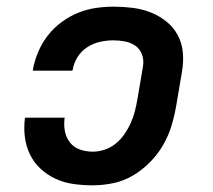

<svg xmlns="http://www.w3.org/2000/svg" viewBox="-20 -548 640 576"><path d="M258 8Q229 8 200.5 4Q172 0 147 -11.5Q122 -23 102 -41.5Q82 -60 70 -84.5Q58 -109 54.5 -137.5Q51 -166 55 -195H174Q171 -175 174.5 -155.5Q178 -136 189.5 -121Q201 -106 219.5 -99.5Q238 -93 258 -93Q276 -93 294 -99Q312 -105 327 -117Q342 -129 353 -145Q364 -161 372 -178.5Q380 -196 384.5 -214Q389 -232 392 -249L409 -349Q412 -368 406 -384.5Q400 -401 386.5 -410.5Q373 -420 355.5 -423.5Q338 -427 320 -427Q300 -427 280 -422.5Q260 -418 242 -406.5Q224 -395 212.5 -376.5Q201 -358 198 -338Q197 -338 197 -337.5Q197 -337 197 -336H78Q79 -337 79 -338.5Q79 -340 79 -341Q84 -367 95 -393Q106 -419 123.5 -441.5Q141 -464 164.5 -481.5Q188 -499 214 -509.5Q240 -520 267 -524Q294 -528 320 -528Q349 -528 377.5 -524.5Q406 -521 431.5 -511Q457 -501 478.5 -484Q500 -467 513 -443Q526 -419 528.5 -390.5Q531 -362 526 -333L509 -233Q504 -203 495 -172.5Q486 -142 470 -114Q454 -86 430.5 -62Q407 -38 379 -21.5Q351 -5 319.5 1.5Q288 8 258 8Z"/></svg>

Font: Iosevka SS04 Extended Oblique
Style: Bold
Weight: 700
Width: 7
Italic angle: -9°
Monospace: yes
Designer: Belleve Invis
Foundry: Belleve Invis
Version: Version 19.0.0; ttfautohint (v1.8.4)